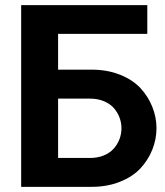

<svg xmlns="http://www.w3.org/2000/svg" viewBox="-20 -722 640 744"><path d="M62 2V-702.1H550.8V-590.8H205.1V-452.1H335Q395.5 -452.1 444.6 -432.6Q493.7 -413.1 523.7 -381.1Q553.7 -349.1 570.1 -308.3Q586.4 -267.6 586.4 -225.1Q586.4 -182.6 570.1 -141.8Q553.7 -101.1 523.7 -69.1Q493.7 -37.1 444.6 -17.6Q395.5 2 335 2ZM205.1 -339.8V-109.9H329.1Q358.4 -109.9 382.1 -119.6Q405.8 -129.4 420.4 -145.8Q435.1 -162.1 442.9 -182.6Q450.7 -203.1 450.7 -224.9Q450.7 -246.6 442.9 -267.1Q435.1 -287.6 420.4 -304Q405.8 -320.3 382.1 -330.1Q358.4 -339.8 329.1 -339.8Z"/></svg>

Font: LT Superior
Style: Bold
Weight: 400
Designer: Daniel Lyons
Foundry: LyonsType
Version: Version 1.000